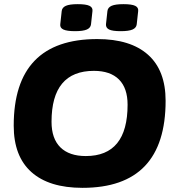

<svg xmlns="http://www.w3.org/2000/svg" viewBox="-20 -896 844 924"><path d="M377 8Q216 8 131 -68Q46 -144 46 -291Q46 -708 448 -708Q608 -708 692.5 -632.5Q777 -557 777 -411Q777 8 377 8ZM393 -145Q594 -145 594 -392Q594 -472 552.5 -513.5Q511 -555 432 -555Q228 -555 228 -310Q228 -229 270.5 -187Q313 -145 393 -145ZM561 -746Q521 -746 505 -754Q489 -762 490 -779L497 -843Q499 -860 517 -868Q535 -876 574 -876Q614 -876 630.5 -868Q647 -860 645 -843L638 -779Q636 -762 618 -754Q600 -746 561 -746ZM341 -746Q302 -746 285 -754Q268 -762 270 -779L277 -843Q279 -860 297 -868Q315 -876 354 -876Q394 -876 410.5 -868Q427 -860 425 -843L418 -779Q416 -762 398 -754Q380 -746 341 -746Z"/></svg>

Font: Asap Semi Expanded Semi Expanded ExtraBold
Style: Italic
Weight: 800
Width: 6
Italic angle: -6°
Designer: Pablo Cosgaya
Foundry: Omnibus-Type
Version: Version 3.001; ttfautohint (v1.8.4.7-5d5b)